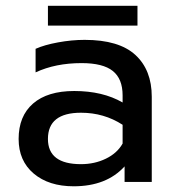

<svg xmlns="http://www.w3.org/2000/svg" viewBox="-20 -634 609 669"><path d="M147 -544.9V-613.8H459V-544.9ZM236.8 15.1Q149.9 15.1 97.4 -29.3Q44.9 -73.7 44.9 -149.9Q44.9 -229.5 95.2 -273.2Q145.5 -316.9 238.8 -316.9Q337.9 -316.9 407.2 -276.9V-301.8Q407.2 -359.4 373 -386.7Q338.9 -414.1 264.2 -414.1Q173.3 -414.1 104 -381.8V-463.9Q134.3 -477.5 182.1 -486.3Q230 -495.1 274.9 -495.1Q394.5 -495.1 451.7 -442.6Q508.8 -390.1 508.8 -296.9V0H414.1V-54.2Q351.1 15.1 236.8 15.1ZM262.2 -62Q309.6 -62 348.9 -81.1Q388.2 -100.1 407.2 -133.8V-199.2Q342.3 -241.2 262.2 -241.2Q147 -241.2 147 -149.9Q147 -62 262.2 -62Z"/></svg>

Font: Prompt
Style: Regular
Weight: 400
Designer: Katatrad Team
Foundry: CadsonDemak
Version: Version 1.000;PS 001.000;hotconv 1.0.88;makeotf.lib2.5.64775